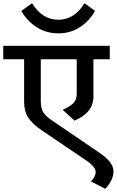

<svg xmlns="http://www.w3.org/2000/svg" viewBox="-40 -937 721 1186"><path d="M92 -870 158 -917Q221 -815 320 -815Q419 -815 482 -917L547 -870Q513 -808 454 -769.5Q395 -731 320 -731Q245 -731 185 -770Q125 -809 92 -870ZM572 5Q661 65 661 120Q661 177 610 229L522 184Q551 152 551 126Q551 93 491 53L219 -131Q159 -172 134 -211Q109 -250 109 -307V-571H-20V-654H638V-571H537V-339Q537 -241 420 -192L347 -259Q390 -277 412 -298.5Q434 -320 434 -357V-571H212V-310Q212 -267 227 -243.5Q242 -220 278 -195Z"/></svg>

Font: Martel Sans DemiBold
Style: Regular
Weight: 600
Designer: Dan Reynolds and Mathieu Réguer
Foundry: Dan Reynolds and Mathieu Réguer
Version: Version 1.001;PS 001.001;hotconv 1.0.70;makeotf.lib2.5.58329